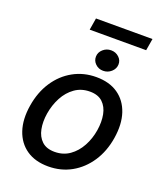

<svg xmlns="http://www.w3.org/2000/svg" viewBox="-157 -963 915 1077"><g transform="rotate(20 301.0 -425.0)"><path d="M258.9 11Q180.8 11 128.9 -24.9Q77.1 -60.7 55.6 -125Q34.1 -189.3 47.9 -274.9Q61.4 -358.7 102.6 -421.2Q143.8 -483.7 205.8 -518.1Q267.8 -552.6 343.4 -552.6Q421.5 -552.6 473.4 -516.7Q525.2 -480.8 546.7 -416.4Q568.2 -351.9 554.3 -265.6Q540.8 -182.5 499.5 -120.2Q458.1 -57.9 396.3 -23.4Q334.5 11 258.9 11ZM264.9 -78.1Q316.1 -78.1 354.2 -105.1Q392.4 -132.1 416.7 -176.8Q441.1 -221.6 449.6 -274.9Q457.7 -326.3 449.4 -369.1Q441.1 -411.9 413.7 -437.9Q386.4 -463.8 337.4 -463.8Q286.2 -463.8 247.9 -436.6Q209.5 -409.4 185.5 -364.5Q161.6 -319.6 152.7 -266Q144.5 -214.8 152.9 -172.2Q161.2 -129.6 188.6 -103.9Q215.9 -78.1 264.9 -78.1ZM365.4 -598.5Q338.1 -598.5 319.1 -616.7Q300.1 -634.9 300.8 -660.5Q301.5 -686 321.9 -704Q342.3 -722.1 369.7 -722.1Q397.4 -722.1 416.7 -704Q436.1 -686 435 -660.5Q433.9 -634.9 413.5 -616.7Q393.1 -598.5 365.4 -598.5ZM565.3 -860.7 553.3 -789.7H216.3L228 -860.7Z"/></g></svg>

Font: Inter UI Medium
Style: Italic
Weight: 500
Italic angle: 9.39999°
Designer: Rasmus Andersson
Foundry: rsms
Version: 3.2;8d6f07862